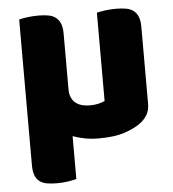

<svg xmlns="http://www.w3.org/2000/svg" viewBox="-50 -534 683 758"><g transform="rotate(-5 292.0 -155.0)"><path d="M53 -479Q63 -482 84.5 -485Q106 -488 129 -488Q151 -488 168.5 -485Q186 -482 198 -473Q210 -464 216.5 -448.5Q223 -433 223 -408V-188Q223 -168 229.5 -154Q236 -140 247 -132Q258 -124 272 -120.5Q286 -117 302 -117Q321 -117 335.5 -120.5Q350 -124 361 -129V-479Q371 -482 392.5 -485Q414 -488 437 -488Q459 -488 476.5 -485Q494 -482 506 -473Q518 -464 524.5 -448.5Q531 -433 531 -408V-103Q531 -78 520.5 -60Q510 -42 491 -28Q468 -11 428.5 2.5Q389 16 324 16Q296 16 270 11Q244 6 223 -2V168Q213 171 191 174.5Q169 178 146 178Q124 178 106.5 175Q89 172 77 163Q65 154 59 138.5Q53 123 53 98Z"/></g></svg>

Font: Baloo Tammudu
Style: Regular
Weight: 400
Designer: Omkar Shende and Ek Type
Foundry: Ek Type
Version: Version 1.443;PS 1.000;hotconv 16.6.51;makeotf.lib2.5.65220;